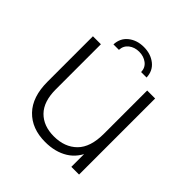

<svg xmlns="http://www.w3.org/2000/svg" viewBox="-227 -1064 1249 1249"><g transform="rotate(45 397.5 -439.0)"><path d="M374.7 6.4Q251.7 6.4 180 -67.9Q108.3 -142.1 108.3 -282.5V-700H181.6V-285.2Q181.6 -172.8 237.2 -116.2Q292.9 -59.6 388.8 -59.6Q488.6 -59.6 548 -118.9Q607.3 -178.2 607.3 -301.8V-700H680.6V0H609.6V-172.6L629.1 -161.1Q598.6 -74.8 532.8 -34.2Q467 6.4 374.7 6.4ZM240 -757Q242.6 -816.8 286 -851Q329.4 -885.3 392.4 -885.3Q455.5 -885.3 499.1 -851Q542.7 -816.8 544.8 -757H494.7Q493.7 -796.5 464 -819.2Q434.3 -841.9 392.4 -841.9Q351 -841.9 321.6 -819.2Q292.2 -796.5 290.2 -757Z"/></g></svg>

Font: Montserrat Alternates Thin
Style: Regular
Weight: 100
Designer: Julieta Ulanovsky
Foundry: Julieta Ulanovsky
Version: Version 9.000